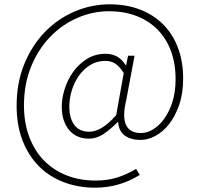

<svg xmlns="http://www.w3.org/2000/svg" viewBox="-20 -712 925 889"><path d="M421 157Q342 157 275 131.5Q208 106 159.5 57Q111 8 84 -62.5Q57 -133 57 -222Q57 -329 92.5 -415.5Q128 -502 187.5 -563.5Q247 -625 325 -658.5Q403 -692 488 -692Q566 -692 629 -667.5Q692 -643 736.5 -598Q781 -553 804.5 -489.5Q828 -426 828 -348Q828 -279 809.5 -226Q791 -173 762.5 -137Q734 -101 699 -82.5Q664 -64 631 -64Q587 -64 558.5 -84Q530 -104 527 -147H525Q495 -116 461.5 -93Q428 -70 390 -70Q365 -70 342.5 -79Q320 -88 303 -106.5Q286 -125 276 -153Q266 -181 266 -218Q266 -257 279.5 -300Q293 -343 319 -379.5Q345 -416 383 -439.5Q421 -463 470 -463Q529 -463 562 -410H564L573 -454H603L565 -251Q527 -96 633 -96Q660 -96 688 -112.5Q716 -129 739.5 -161Q763 -193 778 -239Q793 -285 793 -345Q793 -418 771.5 -476Q750 -534 709.5 -575Q669 -616 612 -638Q555 -660 485 -660Q409 -660 338 -629Q267 -598 212 -541Q157 -484 124 -403.5Q91 -323 91 -224Q91 -144 115 -79.5Q139 -15 182.5 30Q226 75 287 99.5Q348 124 423 124Q480 124 525.5 109Q571 94 610 70L627 98Q532 157 421 157ZM394 -102Q421 -102 452 -120.5Q483 -139 518 -179L553 -374Q532 -406 513 -418Q494 -430 467 -430Q429 -430 398 -411Q367 -392 345.5 -361.5Q324 -331 312.5 -293.5Q301 -256 301 -220Q301 -187 308.5 -164.5Q316 -142 328.5 -128Q341 -114 358 -108Q375 -102 394 -102Z"/></svg>

Font: SpoqaHanSans
Style: Thin
Weight: 250
Designer: [Spoqa Han Sans] Dong-huui Kim \uAE40 \uB3D9 \uD718   [Noto Sans] Ryoko NISHIZUKA \u897F \u585A \u6DBC \u5B50  (kana & i
Foundry: Spoqa (http://bi.spoqa.com)
Version: Version 1.004;PS 1.004;hotconv 1.0.82;makeotf.lib2.5.63406